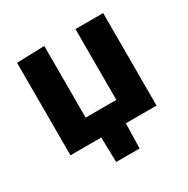

<svg xmlns="http://www.w3.org/2000/svg" viewBox="-148 -634 876 897"><g transform="rotate(-30 290.0 -185.0)"><path d="M57.5 0V-499L207 -503.5V-117H372.5V-499H522V0H356.5Q355.5 33.5 354.8 67Q354 100.5 353 134H227Q226 100.5 225.2 66.8Q224.5 33 223.5 0Z"/></g></svg>

Font: Commissioner
Style: Bold
Weight: 700
Designer: Kostas Bartsokas
Foundry: Kostas Bartsokas
Version: Version 1.000; ttfautohint (v1.8.3)